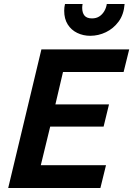

<svg xmlns="http://www.w3.org/2000/svg" viewBox="-20 -940 666 960"><path d="M21 0 187 -693H626L598 -580H295L257 -418H525L498 -307H231L184 -114H510L482 0ZM431 -761Q396 -761 366 -775.5Q336 -790 318.5 -818Q301 -846 301 -886Q301 -895 302 -903.5Q303 -912 305 -920H393Q392 -915 391.5 -910.5Q391 -906 391 -901Q391 -876 402.5 -862Q414 -848 440 -848Q461 -848 476 -857.5Q491 -867 501 -883.5Q511 -900 514 -920H603Q599 -867 573 -832Q547 -797 509.5 -779Q472 -761 431 -761Z"/></svg>

Font: Ubuntu Sans
Style: Bold Italic
Weight: 700
Italic angle: -13.5°
Designer: Dalton Maag Ltd
Foundry: Dalton Maag Ltd
Version: Version 1.006